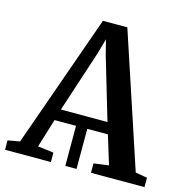

<svg xmlns="http://www.w3.org/2000/svg" viewBox="-123 -853 938 958"><g transform="rotate(15 346.0 -374.0)"><path d="M-13 0 -13.5 -48.5 48.5 -59.5 292 -748H418L646 -59L707 -48.5V0H430.5V-48.5L508 -59L462.5 -207H356V0H298V-207H187L141.5 -59L223.5 -48.5V0ZM204 -266H444.5L350 -585.5L330.5 -662.5L308 -583.5Z"/></g></svg>

Font: Merriweather 36pt SemiBold
Style: Regular
Weight: 600
Version: Version 2.100